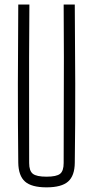

<svg xmlns="http://www.w3.org/2000/svg" viewBox="-20 -820 410 846"><path d="M185 5.5Q119 5.5 90.2 -20Q61.5 -45.5 60.5 -103Q58.5 -280 58.8 -451.8Q59 -623.5 60.5 -800H109.5Q108.5 -682 108.2 -566.2Q108 -450.5 108.2 -335Q108.5 -219.5 108.5 -101.5Q108.5 -67 124.8 -54.2Q141 -41.5 185 -41.5Q229 -41.5 244.8 -54.2Q260.5 -67 260.5 -101.5Q260.5 -219.5 261 -335Q261.5 -450.5 261.5 -566.2Q261.5 -682 260.5 -800H309.5Q311 -623.5 311.5 -451.8Q312 -280 309.5 -103Q309 -45.5 280 -20Q251 5.5 185 5.5Z"/></svg>

Font: Big Shoulders Text ExtraLight
Style: Regular
Weight: 250
Version: Version 2.002